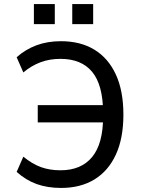

<svg xmlns="http://www.w3.org/2000/svg" viewBox="-20 -917 701 946"><path d="M281 9Q214 9 161 -10Q108 -29 62 -70L95 -145Q139 -109 182 -93.5Q225 -78 278 -78Q380 -78 434 -143.5Q488 -209 488 -343L514 -314H166V-399H514L488 -364Q487 -499 434 -563Q381 -627 278 -627Q224 -627 179 -610Q134 -593 95 -560L62 -635Q106 -674 160 -694Q214 -714 280 -714Q377 -714 445.5 -672Q514 -630 551 -549.5Q588 -469 588 -352Q588 -236 551 -155.5Q514 -75 445.5 -33Q377 9 281 9ZM336 -798V-897H439V-798ZM147 -798V-897H250V-798Z"/></svg>

Font: Nunito Sans 7pt SemiCondensed Medium
Style: Regular
Weight: 500
Width: 4
Designer: Vernon Adams
Foundry: Vernon Adams
Version: Version 3.101;gftools[0.9.27]